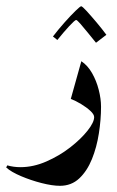

<svg xmlns="http://www.w3.org/2000/svg" viewBox="-76 -415 373 614"><path d="M-56.2 120.6 -52.7 113.8Q-32.7 119.6 -10.7 119.6Q30.8 119.6 72.5 101.3Q114.3 83 148.7 56.2Q183.1 29.3 204.1 2.7Q225.1 -23.9 225.1 -40.5Q225.1 -49.3 212.9 -60.5Q200.7 -71.8 183.3 -82.3Q166 -92.8 150.4 -98.6L184.1 -219.2Q204.1 -206.1 218.3 -181.4Q232.4 -156.7 239.7 -127.9Q247.1 -99.1 247.1 -73.7Q247.1 -32.7 240.2 11.5Q233.4 55.7 218 93.8Q202.6 131.8 177.5 155.5Q152.3 179.2 115.7 179.2Q91.3 179.2 56.9 170.4Q22.5 161.6 -9 148.2Q-40.5 134.8 -56.2 120.6ZM264.2 -303.7 231 -278.3Q218.3 -293.9 204.6 -310.8Q190.9 -327.6 180.7 -339.4Q170.4 -351.1 167.5 -351.1Q163.6 -351.1 145 -331.1Q126.5 -311 107.4 -287.1L93.3 -298.3Q111.3 -321.8 131.1 -344Q150.9 -366.2 165.8 -380.6Q180.7 -395 183.6 -395Q187 -395 200.9 -379.9Q214.8 -364.7 232.7 -343.5Q250.5 -322.3 264.2 -303.7Z"/></svg>

Font: Lateef
Style: Bold
Weight: 700
Designer: SIL International
Foundry: SIL International
Version: Version 4.200